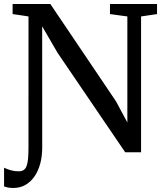

<svg xmlns="http://www.w3.org/2000/svg" viewBox="-39 -763 822 962"><path d="M27.8 178.8Q12 178.8 1.2 176.6Q-9.6 174.3 -18.6 170.8V77.3Q-5 84.2 14 89.7Q32.9 95.3 54.3 95.3Q68.9 95.3 78.4 89.6Q88 83.9 93.6 70.3Q99.2 56.6 101.5 33.2Q103.7 9.8 103.7 -25.6L103.8 -680.6Q90.8 -682.8 77.4 -684.7Q64 -686.6 50.8 -688.6Q37.6 -690.7 24.2 -692.4V-743H213.2L542.3 -255.1L599.1 -149.3V-680.6L512 -692.4V-743H747.8V-692.4L667.8 -680.6V0H588.3L249.6 -498.1L172.3 -631L172.5 -24.8Q172.5 20.4 162.4 57.6Q152.2 94.9 133.1 122Q114.1 149.1 87.5 164Q61 178.8 27.8 178.8Z"/></svg>

Font: Merriweather Light
Style: Regular
Weight: 300
Version: Version 2.100